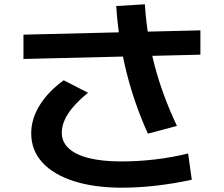

<svg xmlns="http://www.w3.org/2000/svg" viewBox="-20 -822 1040 892"><path d="M548 50Q418 50 323 19.5Q228 -11 176.5 -67.5Q125 -124 125 -203Q125 -269 164 -332.5Q203 -396 276 -449L389 -391Q328 -342 297.5 -295.5Q267 -249 267 -206Q267 -163 299 -133Q331 -103 393 -87.5Q455 -72 545 -72Q619 -72 698 -81Q777 -90 854 -109L871 13Q789 31 705.5 40.5Q622 50 548 50ZM89 -548V-661L911 -681V-568ZM667 -201Q636 -270 611 -341.5Q586 -413 567.5 -487Q549 -561 537 -638Q525 -715 520 -794L653 -802Q658 -726 669.5 -654.5Q681 -583 699.5 -513.5Q718 -444 743.5 -375.5Q769 -307 802 -237Z"/></svg>

Font: M PLUS 1 Code
Style: Bold
Weight: 700
Designer: Coji Morishita
Foundry: UNDERFOREST DESIGN
Version: Version 1.002